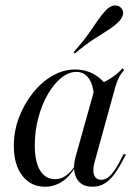

<svg xmlns="http://www.w3.org/2000/svg" viewBox="-20 -685 510 716"><path d="M147.6 11.3Q95.2 11.3 63.3 -29.8Q31.5 -71 31.5 -141.1Q31.5 -196 50.8 -246.8Q70.2 -297.6 102.4 -338.3Q134.7 -379 175.4 -402.4Q216.1 -425.8 259.7 -425.8Q299.2 -425.8 330.6 -408.1Q362.1 -390.3 382.3 -358.1L330.6 -322.6Q328.2 -369.4 310.9 -393.1Q293.5 -416.9 265.3 -416.9Q235.5 -416.9 207.7 -394Q179.8 -371 157.7 -332.3Q135.5 -293.5 122.6 -244.4Q109.7 -195.2 109.7 -143.5Q109.7 -82.3 129.4 -49.6Q149.2 -16.9 185.5 -16.9Q207.3 -16.9 225.8 -29.8Q244.4 -42.7 261.3 -69.4V-62.9Q240.3 -26.6 211.3 -7.7Q182.3 11.3 147.6 11.3ZM324.2 11.3Q282.3 11.3 265.3 -20.6Q248.4 -52.4 262.9 -104L336.3 -366.1Q364.5 -375 392.3 -392.7Q420.2 -410.5 437.1 -430.6L442.7 -423.4Q434.7 -414.5 429 -405.6Q423.4 -396.8 419 -386.3Q414.5 -375.8 410.5 -362.1L333.9 -84.7Q324.2 -52.4 330.6 -33.5Q337.1 -14.5 357.3 -14.5Q371.8 -14.5 384.3 -24.6Q396.8 -34.7 406.9 -49.6Q416.9 -64.5 425 -79.8L441.1 -109.7H450L430.6 -73.4Q420.2 -54 405.6 -34.3Q391.1 -14.5 371.4 -1.6Q351.6 11.3 324.2 11.3ZM258.9 -485.5 254.8 -490.3Q288.7 -529 308.9 -557.3Q329 -585.5 343.5 -607.3Q358.1 -629 374.2 -646Q390.3 -662.9 406 -664.5Q421.8 -666.1 431.5 -655.6Q441.1 -646 438.7 -631.5Q436.3 -616.9 419.4 -600.8Q403.2 -585.5 380.6 -571.4Q358.1 -557.3 328.2 -537.9Q298.4 -518.5 258.9 -485.5Z"/></svg>

Font: Playfair 144pt
Style: Italic
Weight: 400
Italic angle: -15.6°
Designer: Claus Eggers Sørensen
Foundry: Claus Eggers Sørensen
Version: Version 2.001;gftools[0.9.30]